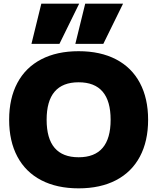

<svg xmlns="http://www.w3.org/2000/svg" viewBox="-20 -1020 860 1050"><path d="M30 -365Q30 -482 75 -566.5Q120 -651 205.5 -695.5Q291 -740 410 -740Q529 -740 614.5 -695.5Q700 -651 745 -566.5Q790 -482 790 -365Q790 -248 745 -163.5Q700 -79 614.5 -34.5Q529 10 410 10Q291 10 205.5 -34.5Q120 -79 75 -163.5Q30 -248 30 -365ZM410 -160Q585 -160 585 -365Q585 -570 410 -570Q235 -570 235 -365Q235 -160 410 -160ZM392 -780 446 -1000H653L545 -780ZM206 -1000H413L305 -780H152Z"/></svg>

Font: Enso Black
Style: Regular
Weight: 900
Designer: Coji Morishita
Foundry: UNDERFOREST DESIGN
Version: Version 1.000